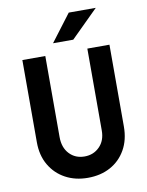

<svg xmlns="http://www.w3.org/2000/svg" viewBox="-91 -884 738 962"><g transform="rotate(-10 278.0 -403.0)"><path d="M277.8 13.2Q213.9 13.2 163.9 -13.9Q113.9 -41 85.1 -90.3Q56.2 -139.6 56.2 -206.9V-625H172.9V-212.5Q172.9 -159 202.8 -127.1Q232.6 -95.1 279.9 -95.1Q325.7 -95.1 356.2 -126Q386.8 -156.9 386.8 -208.3V-625H499.3V-209Q499.3 -141 470.8 -91Q442.4 -41 392.7 -13.9Q343.1 13.2 277.8 13.2ZM222.2 -681.2 326.4 -818.8H463.9L325 -681.2Z"/></g></svg>

Font: Afacad SemiBold
Style: Regular
Weight: 600
Designer: Kristian Moeller
Foundry: Dicotype
Version: Version 1.000